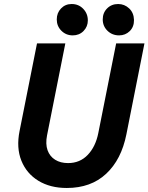

<svg xmlns="http://www.w3.org/2000/svg" viewBox="-20 -938 747 966"><path d="M315.9 7.8Q232.6 7.8 173.1 -28.5Q113.7 -64.8 87.6 -129.5Q61.5 -194.3 78.5 -279.1L166.2 -719.7H308.7L216.7 -257Q208.2 -213.4 219.3 -182.2Q230.5 -151 257.5 -134.2Q284.4 -117.5 322.4 -117.5Q382.2 -117.5 421.7 -159Q461.1 -200.5 474.6 -268.6L564.4 -719.7H706.8L616 -262.5Q590.7 -135 514 -63.6Q437.4 7.8 315.9 7.8ZM579.2 -760Q544.5 -760 520.7 -783.2Q496.9 -806.4 496.9 -840.3Q496.9 -873.6 519 -895.7Q541.1 -917.8 574.3 -917.8Q606.4 -917.8 629.7 -895.8Q653.1 -873.9 654.1 -837.8Q654.7 -802.9 632.7 -781.4Q610.7 -760 579.2 -760ZM346 -760Q312.3 -760 289 -783.2Q265.6 -806.4 265.6 -840.3Q265.6 -873.1 287 -895.4Q308.4 -917.8 340.7 -917.8Q375.5 -917.8 398.7 -893.7Q421.9 -869.6 421.9 -835.4Q421.9 -804.1 400.3 -782Q378.8 -760 346 -760Z"/></svg>

Font: Reddit Sans
Style: Italic
Weight: 400
Italic angle: -11.25°
Designer: Stephen Hutchings
Version: Version 1.013